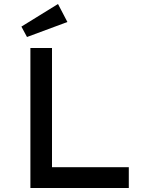

<svg xmlns="http://www.w3.org/2000/svg" viewBox="-20 -940 759 960"><path d="M132 0V-700H240V-104H624V0ZM115 -755 87 -807 270 -920 317 -830Z"/></svg>

Font: Lexend Exa
Style: Regular
Weight: 400
Designer: Bonnie Shaver-Troup, Thomas Jockin
Foundry: Lexend
Version: Version 1.007